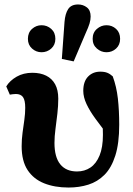

<svg xmlns="http://www.w3.org/2000/svg" viewBox="-20 -825 595 860"><path d="M287 15Q225 15 177.5 -4Q130 -23 103.5 -63.5Q77 -104 77 -170Q77 -201 81 -230.5Q85 -260 89 -288Q93 -316 93 -342Q93 -376 83 -390Q73 -404 51 -404Q45 -404 37 -403Q29 -402 24 -401L8 -438Q24 -464 54.5 -481.5Q85 -499 125 -499Q161 -499 187 -486Q213 -473 227 -447.5Q241 -422 241 -383Q241 -351 237 -316Q233 -281 228.5 -247.5Q224 -214 224 -185Q224 -121 250 -89Q276 -57 325 -57Q359 -57 385 -74.5Q411 -92 426 -128.5Q441 -165 441 -221Q441 -250 439 -273.5Q437 -297 434 -322L465 -318L466 -215Q434 -257 408 -292.5Q382 -328 367.5 -359Q353 -390 353 -418Q353 -460 374.5 -482Q396 -504 429 -504Q448 -504 460.5 -499Q473 -494 485 -483Q502 -437 508 -383.5Q514 -330 514 -266Q514 -183 496.5 -128Q479 -73 448 -42Q417 -11 376 2Q335 15 287 15ZM166 -591Q142 -591 123.5 -607.5Q105 -624 105 -651Q105 -679 123.5 -695.5Q142 -712 166 -712Q191 -712 209.5 -695.5Q228 -679 228 -651Q228 -624 209.5 -607.5Q191 -591 166 -591ZM310 -550 257 -561 269 -727Q272 -764 285.5 -784.5Q299 -805 330 -805Q352 -805 369 -792Q386 -779 386 -751Q386 -736 381 -719.5Q376 -703 364 -677ZM457 -591Q433 -591 414 -607.5Q395 -624 395 -651Q395 -679 414 -695.5Q433 -712 457 -712Q482 -712 500 -695.5Q518 -679 518 -651Q518 -624 500 -607.5Q482 -591 457 -591Z"/></svg>

Font: Source Serif 4 18pt
Style: Bold
Weight: 700
Designer: Frank Grießhammer
Foundry: Adobe Systems Incorporated
Version: Version 4.004;hotconv 1.0.116;makeotfexe 2.5.65601